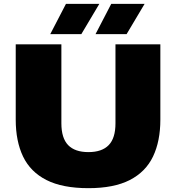

<svg xmlns="http://www.w3.org/2000/svg" viewBox="-20 -971 918 1001"><path d="M441 10Q305.5 10 222 -32.5Q138.5 -75 100.2 -155Q62 -235 62 -347V-740H300V-328Q300 -251 335.2 -214.5Q370.5 -178 441 -178Q511.5 -178 546.8 -214.5Q582 -251 582 -328V-740H816V-347Q816 -235 777.8 -155Q739.5 -75 656.8 -32.5Q574 10 441 10ZM478 -793 560 -951H734L640 -793ZM242 -793 324 -951H498L404 -793Z"/></svg>

Font: Encode Sans Expanded Expanded Black
Style: Regular
Weight: 900
Width: 7
Designer: Multiple Designers
Foundry: Impallari Type
Version: Version 3.000; ttfautohint (v1.8.3) -l 8 -r 50 -G 200 -x 14 